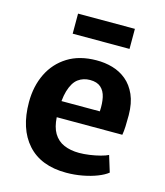

<svg xmlns="http://www.w3.org/2000/svg" viewBox="-114 -848 809 943"><g transform="rotate(15 290.0 -377.0)"><path d="M310.5 8Q182 8 113.5 -68.5Q45 -145 45 -280Q45 -361 76.2 -425Q107.5 -489 167 -526.2Q226.5 -563.5 312.5 -564Q356 -564.5 395.5 -553Q435 -541.5 466 -515.8Q497 -490 515.8 -447.8Q534.5 -405.5 535 -344.5Q535 -314 534 -288Q533 -262 529.5 -243.5H196Q199 -194 217 -163.5Q236.5 -131 269.8 -116.8Q303 -102.5 347 -102.5Q371 -102.5 399.5 -106.5Q428 -110.5 453.5 -117.2Q479 -124 492.5 -131L518 -48Q499.5 -33 467.2 -20.2Q435 -7.5 394.2 0.2Q353.5 8 310.5 8ZM393 -326Q395.5 -366.5 388.8 -397.2Q382 -428 362.5 -445.2Q343 -462.5 307.5 -462.5Q273 -462.5 247.2 -443.5Q221.5 -424.5 207.5 -378Q201 -356 198 -326ZM165.5 -660V-762H454.5V-660Z"/></g></svg>

Font: Koeln Type Sans
Style: Bold
Weight: 700
Designer: Eben Sorkin
Foundry: Eben Sorkin
Version: Version 2.001